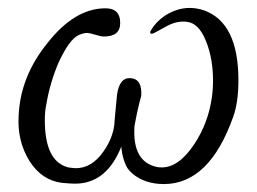

<svg xmlns="http://www.w3.org/2000/svg" viewBox="-20 -459 649 484"><path d="M568 -165Q508 5 393 5Q369 5 348 -2Q318 -13 302 -34Q293 -48 288 -72Q286 -83 286 -85.5Q286 -88 286 -90Q249 4 169 4Q159 4 137 2Q86 -4 55 -52Q23 -103 27 -167Q31 -266 100 -351Q167 -436 242 -438Q283 -440 283 -401Q283 -366 240 -367Q235 -367 220 -371.5Q205 -376 200 -376Q190 -376 177 -370Q154 -358 128 -302Q106 -251 97 -197Q93 -180 93 -156Q93 -52 152 -37Q166 -35 171 -35Q211 -35 240 -76Q263 -108 268 -143Q268 -148 275 -220Q278 -242 286.5 -252.5Q295 -263 309 -262Q339 -260 336 -217Q327 -186 319 -141Q313 -51 376 -38Q380 -37 388 -37Q431 -37 470 -96Q505 -149 514 -213Q517 -234 517 -256Q517 -312 499 -356Q481 -401 451 -404Q427 -407 402 -394L369 -376Q362 -373 361 -374Q356 -376 361 -383Q372 -403 395 -419Q426 -439 458 -439Q476 -439 494 -433Q581 -402 581 -257Q581 -201 568 -165Z"/></svg>

Font: GFS Baskerville
Style: Regular
Weight: 400
Designer: George Matthiopoulos
Foundry: George Matthiopoulos
Version: Version 1.0